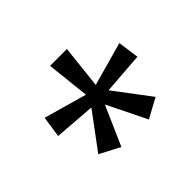

<svg xmlns="http://www.w3.org/2000/svg" viewBox="-99 -922 805 805"><g transform="rotate(-45 303.5 -519.0)"><path d="M138 -340 256 -499 73 -513 87 -607 278 -553 257 -745H357L336 -553L530 -607L543 -513L358 -499L478 -340L391 -293L305 -468L228 -293Z"/></g></svg>

Font: loriya05
Style: Book
Weight: 400
Designer: Jelle Bosma - Monotype Design Team
Foundry: Monotype Imaging Inc.
Version: Version 2.003